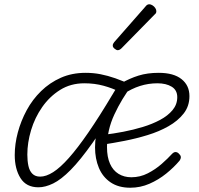

<svg xmlns="http://www.w3.org/2000/svg" viewBox="-20 -860 933 899"><path d="M49 -134Q49 -186 63.5 -240Q78 -294 105 -344Q132 -394 172.5 -433.5Q213 -473 265 -496Q317 -519 381 -519Q417 -519 450.5 -512.5Q484 -506 520 -493.5Q556 -481 598 -461Q550 -398 515.5 -324Q481 -250 481 -171Q481 -125 495 -93.5Q509 -62 535 -46Q561 -30 595 -30Q636 -30 672 -48.5Q708 -67 737 -92.5Q766 -118 786 -140Q795 -149 803.5 -148Q812 -147 818 -140Q825 -134 826.5 -126.5Q828 -119 821 -108Q794 -76 758 -47Q722 -18 679.5 0.5Q637 19 590 19Q535 19 498 -6Q461 -31 443 -74Q425 -117 425 -170Q425 -225 443 -279.5Q461 -334 487 -382Q513 -430 536 -465L540 -430Q507 -447 465 -458.5Q423 -470 375 -470Q311 -470 261.5 -439Q212 -408 177.5 -358.5Q143 -309 125.5 -250.5Q108 -192 108 -136Q108 -107 113 -83.5Q118 -60 131.5 -46.5Q145 -33 168 -33Q196 -33 229 -54Q262 -75 302.5 -120.5Q343 -166 394 -240Q445 -314 507 -418L546 -403Q472 -274 414 -192Q356 -110 311 -64.5Q266 -19 229 -1Q192 17 160 17Q103 17 76 -26Q49 -69 49 -134ZM867 -410Q867 -363 840 -328.5Q813 -294 769 -269Q725 -244 671 -227.5Q617 -211 563 -200.5Q509 -190 463 -183L467 -229Q510 -234 557 -243Q604 -252 648.5 -265.5Q693 -279 729.5 -298.5Q766 -318 788 -344.5Q810 -371 810 -405Q810 -438 784 -454Q758 -470 717 -470Q675 -470 635.5 -457.5Q596 -445 557 -419L545 -469Q587 -493 628.5 -506Q670 -519 723 -519Q793 -519 830 -489.5Q867 -460 867 -410ZM531 -625Q525 -625 516.5 -632Q508 -639 508 -646Q508 -651 509.5 -654.5Q511 -658 515 -663L659 -827Q665 -835 669.5 -837.5Q674 -840 679 -840Q686 -840 694 -835Q702 -830 707 -822.5Q712 -815 712 -808Q712 -803 710.5 -799.5Q709 -796 704 -792L549 -634Q540 -625 531 -625Z"/></svg>

Font: Playwrite US Trad ExtraLight
Style: Regular
Weight: 250
Designer: Veronika Burian, José Scaglione
Foundry: TypeTogether
Version: Version 1.003